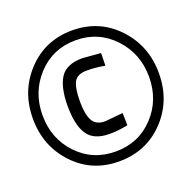

<svg xmlns="http://www.w3.org/2000/svg" viewBox="-100 -800 731 732"><g transform="rotate(-20 265.0 -434.5)"><path d="M10 -434Q10 -546 83 -623Q156 -700 265 -700Q375 -700 448 -622.5Q521 -545 521 -434Q521 -322 448 -245.5Q375 -169 264 -169Q155 -169 82.5 -246Q10 -323 10 -434ZM49 -434Q49 -339 110.5 -274Q172 -209 265 -209Q358 -209 419.5 -274Q481 -339 481 -434Q481 -528 419 -594Q357 -660 265 -660Q172 -660 110.5 -594Q49 -528 49 -434ZM339 -338 340 -288Q301 -280 266 -280Q202 -280 176.5 -318.5Q151 -357 151 -434Q151 -510 176 -548.5Q201 -587 266 -587L340 -581L339 -530Q302 -537 266 -537Q226 -537 213.5 -512.5Q201 -488 201 -434Q201 -383 215 -357Q229 -331 266 -331Z"/></g></svg>

Font: TypoPRO Titillium Text
Style: 250 wt
Weight: 300
Designer: Accademia di Belle Arti di Urbino and others
Foundry: Accademia di Belle Arti di Urbino and others.
Version: Version 25.000